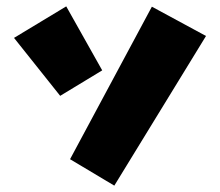

<svg xmlns="http://www.w3.org/2000/svg" viewBox="-20 -576 692 603"><path d="M457 -555 200 -76 339 7 627 -463ZM24 -457 169 -275 301 -355 188 -556Z"/></svg>

Font: Super Mario
Style: Regular
Weight: 400
Version: Version 1.0